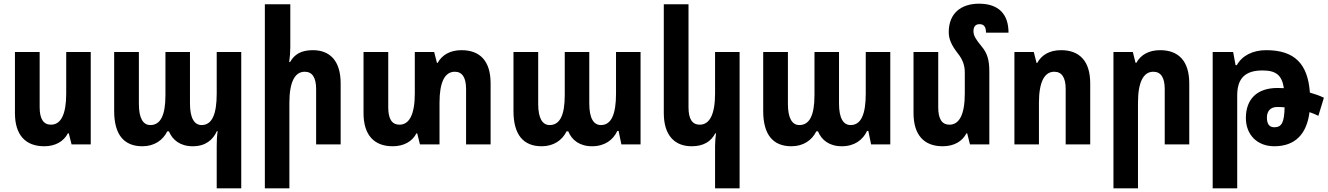

<svg xmlns="http://www.w3.org/2000/svg" viewBox="-20 -783 7198 1041"><path d="M472 -501H339V-276C339 -164 311 -107 256 -107C216 -107 195 -138 195 -201V-501H61V-170C61 -50 119 10 220 10C280 10 325 -16 348 -60H353L368 0H472Z M1155 238H1288V-501H1155V-276C1155 -164 1130 -105 1073 -105C1034 -105 1010 -142 1010 -222V-501H877V-267C877 -159 851 -105 795 -105C756 -105 733 -142 733 -219V-501H599V-181C599 -53 652 10 752 10C816 10 863 -22 887 -71H896C915 -24 957 10 1025 10C1094 10 1134 -24 1156 -72H1160C1156 -44 1155 -20 1155 8Z M1554 -760H1416V238H1549V-226C1549 -337 1578 -394 1632 -394C1673 -394 1694 -363 1694 -300V0H1827V-331C1827 -452 1770 -511 1676 -511C1613 -511 1576 -488 1553 -447H1548C1552 -474 1554 -502 1554 -529Z M2482 -511C2421 -511 2376 -485 2353 -442H2349L2334 -501H2229V-276C2229 -164 2200 -107 2146 -107C2105 -107 2085 -138 2085 -201V-501H1951V-170C1951 -50 2009 10 2109 10C2170 10 2215 -16 2238 -60H2242L2257 0H2363V-226C2363 -337 2391 -394 2446 -394C2486 -394 2507 -363 2507 -300V0H2640V-331C2640 -452 2583 -511 2482 -511Z M2917 10C2981 10 3028 -22 3052 -71H3061C3080 -24 3122 10 3190 10C3259 10 3304 -24 3327 -73H3334L3349 0H3453V-501H3320V-276C3320 -164 3295 -105 3238 -105C3199 -105 3175 -141 3175 -222V-501H3042V-267C3042 -159 3016 -105 2960 -105C2921 -105 2898 -142 2898 -219V-501H2764V-181C2764 -53 2817 10 2917 10Z M3990 238V-501H3857V-276C3857 -164 3828 -107 3774 -107C3733 -107 3713 -138 3713 -201V-760H3579V-170C3579 -50 3637 10 3730 10C3795 10 3835 -16 3858 -60H3862C3859 -37 3857 -13 3857 10V238Z M4271 10C4335 10 4382 -22 4406 -71H4415C4434 -24 4476 10 4544 10C4613 10 4658 -24 4681 -73H4688L4703 0H4807V-501H4674V-276C4674 -164 4649 -105 4592 -105C4553 -105 4529 -141 4529 -222V-501H4396V-267C4396 -159 4370 -105 4314 -105C4275 -105 4252 -142 4252 -219V-501H4118V-181C4118 -53 4171 10 4271 10Z M5344 -394C5344 -459 5333 -495 5301 -533C5272 -568 5258 -589 5258 -614C5258 -637 5268 -652 5291 -652C5315 -652 5326 -637 5326 -606H5448C5448 -708 5393 -763 5288 -763C5192 -763 5124 -712 5124 -609C5124 -572 5138 -539 5172 -495C5201 -459 5211 -427 5211 -389V-276C5211 -164 5182 -107 5128 -107C5087 -107 5067 -138 5067 -201V-501H4933V-170C4933 -50 4991 10 5091 10C5152 10 5197 -16 5220 -60H5224L5239 0H5344Z M5480 0H5613V-226C5613 -337 5642 -394 5696 -394C5737 -394 5758 -363 5758 -300V0H5891V-331C5891 -452 5833 -511 5733 -511C5671 -511 5627 -485 5604 -442H5600L5585 -501H5480Z M6017 238H6150V-226C6150 -337 6179 -394 6233 -394C6274 -394 6295 -363 6295 -300V0H6428V-331C6428 -452 6370 -511 6270 -511C6208 -511 6164 -485 6141 -442H6137L6122 -501H6017Z M6555 238H6688V-266C6688 -359 6732 -401 6825 -401C6897 -401 6930 -377 6941 -305C6929 -305 6917 -306 6906 -306C6795 -306 6735 -245 6735 -143C6735 -53 6796 10 6889 10C7002 10 7065 -56 7080 -175C7098 -169 7114 -162 7128 -155L7158 -253C7136 -264 7110 -273 7082 -281C7071 -437 6999 -511 6845 -511C6773 -511 6715 -482 6686 -430H6679L6666 -501H6555ZM6849 -145C6849 -181 6868 -203 6906 -203C6919 -203 6932 -202 6945 -201C6943 -120 6930 -93 6889 -93C6862 -93 6849 -111 6849 -145Z"/></svg>

Font: Noto Sans Armenian Condensed
Style: Bold
Weight: 700
Width: 3
Designer: Monotype Design Team
Foundry: Monotype Imaging Inc.
Version: Version 2.008